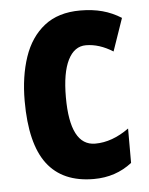

<svg xmlns="http://www.w3.org/2000/svg" viewBox="-46 -596 499 645"><g transform="rotate(-5 204.0 -274.0)"><path d="M245 10Q140 10 88 -58.5Q36 -127 36 -271Q36 -354 58 -419Q80 -484 127 -521Q174 -558 248 -558Q289 -558 322.5 -549Q356 -540 386 -521L348 -411Q302 -440 257 -440Q218 -440 196.5 -397Q175 -354 175 -272Q175 -108 260 -108Q317 -108 374 -149V-33Q319 10 245 10Z"/></g></svg>

Font: Noto Sans Bengali ExtraCondensed
Style: Bold
Weight: 700
Width: 2
Designer: Joana Ranito - Universal Thirst; Jelle Bosma - Monotype Design Team
Foundry: Universal Thirst ehf.
Version: Version 3.000; ttfautohint (v1.8.4.7-5d5b)